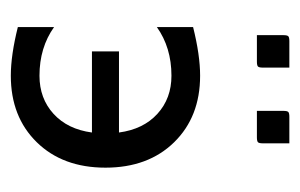

<svg xmlns="http://www.w3.org/2000/svg" viewBox="-120 -430 555 355"><g transform="rotate(90 157.5 -252.5)"><path d="M185 -450V-499Q185 -506 187 -508Q189 -510 196 -510H245V-461Q245 -454 243 -452Q241 -450 234 -450ZM45 -450V-499Q45 -506 47 -508Q49 -510 56 -510H105V-461Q105 -454 103 -452Q101 -450 94 -450ZM30 -8V-75Q68 -48 120 -48Q162 -48 190.5 -74Q219 -100 225 -145H75V-195H225Q219 -240 190.5 -266Q162 -292 120 -292Q68 -292 30 -265V-332Q82 -345 120 -345Q196 -345 243 -297Q290 -249 290 -170Q290 -91 243 -43Q196 5 120 5Q82 5 30 -8Z"/></g></svg>

Font: Glametrix
Style: Regular
Weight: 500
Designer: gluk
Foundry: gluk
Version: Version 0.40